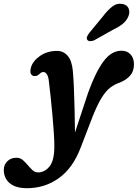

<svg xmlns="http://www.w3.org/2000/svg" viewBox="-125 -742 724 1009"><path d="M338 -254.5Q376.5 -361.5 418.2 -418.5Q460 -475.5 513.5 -475.5Q543.5 -475.5 561.2 -456Q579 -436.5 579 -404Q579 -367.5 559 -344.8Q539 -322 505.5 -308.5Q477.5 -299 454.8 -281.8Q432 -264.5 410.2 -230Q388.5 -195.5 363.5 -134L299 33.5Q258 141.5 184.2 194.2Q110.5 247 16.5 247Q-42.5 247 -73.8 220.8Q-105 194.5 -105 150.5Q-105 124 -86.5 105.5Q-68 87 -38 87Q-19.5 87 -5.5 98.8Q8.5 110.5 21 125.8Q33.5 141 46.2 152.5Q59 164 75 164Q109.5 164 134.8 133.2Q160 102.5 160.5 32.5Q161 2.5 158 -42.5Q155 -87.5 150.5 -138.2Q146 -189 140.8 -236.2Q135.5 -283.5 131.5 -317.5Q129 -340.5 121 -352Q113 -363.5 103 -363.5Q92 -363.5 81.5 -352.5Q74.5 -345.5 65.8 -343.2Q57 -341 50 -343Q42 -345 37 -355Q32 -365 37.5 -386.5Q47 -421.5 85.2 -448Q123.5 -474.5 175.5 -474.5Q208 -474.5 230.2 -449.2Q252.5 -424 257.5 -371.5Q261 -337 263.2 -283Q265.5 -229 267 -166.8Q268.5 -104.5 269 -45.5ZM413.5 -653Q439.5 -687.5 464.5 -707.2Q489.5 -727 519 -721Q543.5 -716.5 551.2 -696.8Q559 -677 549 -654.5Q539 -632 519.5 -616.2Q500 -600.5 466.5 -584.5L370.5 -530.5Q359.5 -525.5 349 -525.8Q338.5 -526 334 -532.5Q328.5 -540 332.8 -549.8Q337 -559.5 344.5 -569.5Z"/></svg>

Font: Fraunces 9pt S100 SemiBold
Style: Italic
Weight: 600
Italic angle: -16°
Version: Version 1.000; ttfautohint (v1.8.3)